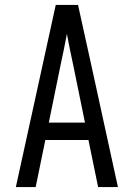

<svg xmlns="http://www.w3.org/2000/svg" viewBox="-20 -755 540 775"><path d="M44 0 205 -735H295L349 -490L456 0H376L337 -190H163L124 0ZM323 -260 276 -490Q269 -522 262.5 -554Q256 -586 250 -618Q244 -586 237.5 -554Q231 -522 224 -490L177 -260Z"/></svg>

Font: Iosevka Web
Style: Regular
Weight: 400
Monospace: yes
Designer: Belleve Invis
Foundry: Belleve Invis
Version: Version 28.0.3; ttfautohint (v1.8.3)